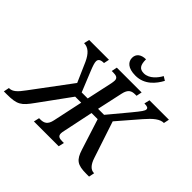

<svg xmlns="http://www.w3.org/2000/svg" viewBox="-266 -1166 1418 1418"><g transform="rotate(45 443.0 -457.5)"><path d="M543 -769C638 -769 693 -838 724 -896L693 -915C674 -879 631 -825 575 -825C529 -825 513 -850 513 -910C463 -910 432 -886 432 -845C432 -805 462 -769 543 -769ZM-62 0H-32C77 0 101 -18 162 -103L338 -345H401L351 -111C340 -56 312 -44 275 -44H262L252 0H511L521 -44H505C474 -44 455 -50 455 -79C455 -87 457 -98 460 -111L509 -345H573L650 -104C676 -22 705 0 799 0H828L837 -44H834C803 -44 776 -69 758 -125L663 -412L808 -580C859 -639 898 -671 939 -671L948 -714H745L735 -671C764 -671 777 -666 777 -651C777 -636 764 -618 713 -556L584 -401H521L565 -603C577 -659 603 -670 641 -670H654L663 -714H404L395 -670H410C441 -670 461 -664 461 -636C461 -627 459 -616 457 -604L413 -401H350L287 -556C269 -600 262 -623 262 -638C262 -659 276 -671 313 -671L322 -714H115L105 -671C150 -671 183 -639 210 -580L277 -427L52 -125C12 -70 -15 -44 -50 -44H-53Z"/></g></svg>

Font: Noto Serif Condensed Medium
Style: Italic
Weight: 500
Width: 3
Italic angle: -12°
Designer: Monotype Design Team
Foundry: Monotype Imaging Inc.
Version: Version 2.013